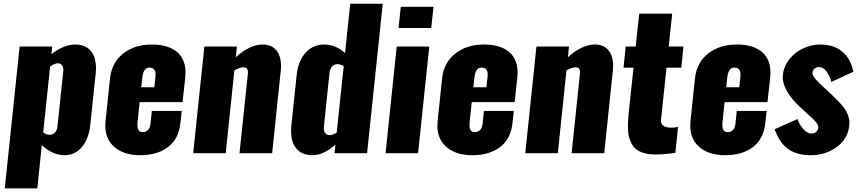

<svg xmlns="http://www.w3.org/2000/svg" viewBox="-20 -830 4644 1040"><path d="M5.9 190.4H182.1L206.5 -43.9C245.9 -7.5 286.9 10.7 329.6 10.7C367 10.7 398.3 -3.9 423.3 -33.2C448.4 -62.5 463.7 -102.9 469.2 -154.3L498 -429.7C499.3 -440.8 500 -451.3 500 -461.4C500 -495.9 493 -523.8 479 -544.9C461.1 -572.3 432.6 -586.9 393.6 -588.9H388.2C346.5 -588.9 303.4 -571.5 258.8 -536.6L262.7 -578.1H86.4ZM248 -99.6C238 -99.9 226.6 -104.2 213.9 -112.3L251.5 -470.2C267.1 -480.3 279.5 -485.8 288.6 -486.8C290.5 -487.1 292.3 -487.3 293.9 -487.3C303.1 -487.3 310.2 -483.7 315.4 -476.6C320.6 -469.7 323.2 -461.4 323.2 -451.7C323.2 -449.7 323.1 -447.6 322.8 -445.3L291 -143.6C289.7 -130.9 285.2 -120.3 277.3 -111.8C269.9 -103.7 260.6 -99.6 249.5 -99.6Z M739.7 10.7C801.6 10.7 851.8 -4.1 890.4 -33.7C929 -63.3 951.2 -106.4 957 -163.1L964.4 -229H802.2L795.4 -161.1C791.8 -129.9 777.5 -114.3 752.4 -114.3C733.6 -114.3 724.1 -127.4 724.1 -153.8C724.1 -158 724.4 -162.8 725.1 -168L736.3 -276.9H968.8L983.4 -409.7C984.4 -418.8 984.9 -427.6 984.9 -436C984.9 -481.6 971.5 -517.3 944.8 -543C912.9 -573.6 865.6 -588.9 802.7 -588.9C740.2 -588.9 688.2 -572.4 646.7 -539.6C605.2 -506.7 581.5 -461.3 575.7 -403.3L551.8 -174.8C550.8 -166 550.3 -157.6 550.3 -149.4C550.3 -103.5 564.9 -66.6 594.2 -38.6C628.7 -5.7 677.2 10.7 739.7 10.7ZM745.1 -357.4 751 -410.6C754.9 -446.1 767.6 -463.9 789.1 -463.9C811.5 -463.9 822.8 -451.3 822.8 -426.3C822.8 -423 822.6 -419.6 822.3 -416L815.9 -357.4Z M1026.4 0H1202.6L1249.5 -448.7C1267.7 -459.1 1283.7 -464.7 1297.4 -465.3C1308.1 -465.7 1315.3 -462.7 1319.1 -456.5C1322.8 -450.4 1323.9 -440.9 1322.3 -428.2L1277.3 0H1454.1L1501 -449.2C1502 -458 1502.4 -466.5 1502.4 -474.6C1502.4 -505.2 1495.6 -530.6 1481.9 -550.8C1464.7 -576.2 1438.6 -588.9 1403.8 -588.9C1356.9 -588.9 1308.1 -565.9 1257.3 -520L1263.2 -578.1H1086.9Z M1672.4 10.7C1712.1 10.7 1753.6 -8.3 1796.9 -46.4L1792 0H1968.3L2053.2 -809.6H1877L1849.1 -542.5C1814.9 -573.4 1777.3 -588.9 1736.3 -588.9C1695.3 -588.9 1661.5 -573.9 1634.8 -543.9C1608.1 -514 1592.1 -473.6 1586.9 -422.9L1558.6 -154.3C1557.3 -142.3 1556.6 -130.9 1556.6 -120.1C1556.6 -83.7 1564.5 -54.4 1580.1 -32.2C1600.3 -3.6 1631 10.7 1672.4 10.7ZM1764.6 -98.1C1753.6 -98.5 1745.4 -102.9 1740.2 -111.3C1736 -118.5 1733.9 -126.8 1733.9 -136.2C1733.9 -138.5 1734 -141 1734.4 -143.6L1764.6 -433.6C1766.6 -448.6 1771.2 -460.4 1778.3 -469.2C1785.5 -478 1795.1 -482.4 1807.1 -482.4C1818.2 -482.4 1829.8 -479.2 1841.8 -472.7L1803.7 -111.3C1788.1 -102.5 1775.1 -98.1 1764.6 -98.1Z M2068.4 0H2244.6L2305.2 -578.1H2128.9ZM2138.7 -678.2H2315.9L2328.1 -793H2150.9Z M2538.6 10.7C2600.4 10.7 2650.6 -4.1 2689.2 -33.7C2727.8 -63.3 2750 -106.4 2755.9 -163.1L2763.2 -229H2601.1L2594.2 -161.1C2590.7 -129.9 2576.3 -114.3 2551.3 -114.3C2532.4 -114.3 2522.9 -127.4 2522.9 -153.8C2522.9 -158 2523.3 -162.8 2523.9 -168L2535.2 -276.9H2767.6L2782.2 -409.7C2783.2 -418.8 2783.7 -427.6 2783.7 -436C2783.7 -481.6 2770.3 -517.3 2743.7 -543C2711.8 -573.6 2664.4 -588.9 2601.6 -588.9C2539.1 -588.9 2487.1 -572.4 2445.6 -539.6C2404.1 -506.7 2380.4 -461.3 2374.5 -403.3L2350.6 -174.8C2349.6 -166 2349.1 -157.6 2349.1 -149.4C2349.1 -103.5 2363.8 -66.6 2393.1 -38.6C2427.6 -5.7 2476.1 10.7 2538.6 10.7ZM2543.9 -357.4 2549.8 -410.6C2553.7 -446.1 2566.4 -463.9 2587.9 -463.9C2610.4 -463.9 2621.6 -451.3 2621.6 -426.3C2621.6 -423 2621.4 -419.6 2621.1 -416L2614.7 -357.4Z M2825.2 0H3001.5L3048.3 -448.7C3066.6 -459.1 3082.5 -464.7 3096.2 -465.3C3106.9 -465.7 3114.2 -462.7 3117.9 -456.5C3121.7 -450.4 3122.7 -440.9 3121.1 -428.2L3076.2 0H3252.9L3299.8 -449.2C3300.8 -458 3301.3 -466.5 3301.3 -474.6C3301.3 -505.2 3294.4 -530.6 3280.8 -550.8C3263.5 -576.2 3237.5 -588.9 3202.6 -588.9C3155.8 -588.9 3106.9 -565.9 3056.2 -520L3062 -578.1H2885.7Z M3514.2 6.3C3520.3 6.7 3526.7 6.8 3533.2 6.8C3563.5 6.8 3598.5 3.7 3638.2 -2.4L3652.8 -143.1L3649.9 -142.6C3647.9 -142.3 3645.6 -141.8 3642.8 -141.1C3640.1 -140.5 3636.7 -139.9 3632.8 -139.4C3628.9 -138.9 3624.8 -138.6 3620.6 -138.4C3616.4 -138.3 3612 -138.3 3607.4 -138.7C3592.4 -139.3 3580.6 -143.2 3571.8 -150.4C3564 -156.2 3560.1 -165 3560.1 -176.8C3560.1 -178.4 3560.2 -180.2 3560.5 -182.1L3590.3 -463.4H3670.4L3682.1 -578.1H3602.1L3621.1 -755.9H3442.4L3423.3 -578.1H3369.1L3357.4 -463.4H3411.6L3385.7 -221.2C3383.8 -202.6 3382.5 -186.5 3381.8 -172.9C3381.5 -166.3 3381.3 -160 3381.3 -153.8C3381.3 -145.7 3381.5 -137 3381.8 -127.9C3382.5 -111.7 3384.4 -97.7 3387.7 -85.9C3391 -74.2 3395.8 -62.4 3402.1 -50.5C3408.4 -38.7 3416.5 -28.9 3426.3 -21.2C3436 -13.6 3448.3 -7.3 3463.1 -2.4C3477.9 2.4 3495 5.4 3514.2 6.3Z M3908.2 10.7C3970.1 10.7 4020.3 -4.1 4058.8 -33.7C4097.4 -63.3 4119.6 -106.4 4125.5 -163.1L4132.8 -229H3970.7L3963.9 -161.1C3960.3 -129.9 3946 -114.3 3920.9 -114.3C3902 -114.3 3892.6 -127.4 3892.6 -153.8C3892.6 -158 3892.9 -162.8 3893.6 -168L3904.8 -276.9H4137.2L4151.9 -409.7C4152.8 -418.8 4153.3 -427.6 4153.3 -436C4153.3 -481.6 4140 -517.3 4113.3 -543C4081.4 -573.6 4034 -588.9 3971.2 -588.9C3908.7 -588.9 3856.7 -572.4 3815.2 -539.6C3773.7 -506.7 3750 -461.3 3744.1 -403.3L3720.2 -174.8C3719.2 -166 3718.8 -157.6 3718.8 -149.4C3718.8 -103.5 3733.4 -66.6 3762.7 -38.6C3797.2 -5.7 3845.7 10.7 3908.2 10.7ZM3913.6 -357.4 3919.4 -410.6C3923.3 -446.1 3936 -463.9 3957.5 -463.9C3980 -463.9 3991.2 -451.3 3991.2 -426.3C3991.2 -423 3991 -419.6 3990.7 -416L3984.4 -357.4Z M4373 10.7C4424.2 10.7 4470.1 -3.7 4511 -32.7C4551.8 -61.7 4574.9 -100.4 4580.1 -148.9C4580.7 -153.5 4581.1 -158 4581.1 -162.6C4581.1 -193.8 4569.3 -224.3 4545.9 -253.9C4536.1 -266.3 4516.6 -286.6 4487.3 -314.9L4463.9 -336.9C4460.3 -340.2 4452.4 -347.4 4440.2 -358.6C4428 -369.9 4419.6 -377.8 4415 -382.3C4410.5 -386.9 4404.6 -393.2 4397.5 -401.4C4390.3 -409.5 4385.6 -416.6 4383.3 -422.6C4381 -428.6 4380.4 -434.2 4381.3 -439.5C4382.6 -447.3 4386.8 -453.9 4393.8 -459.5C4400.8 -465 4409.8 -467.3 4420.9 -466.3C4434.9 -465.3 4447.6 -456.5 4459 -439.9C4470.4 -423.3 4478.5 -405.4 4483.4 -386.2L4602.5 -441.4C4592.4 -489.6 4572 -526.2 4541.3 -551.3C4510.5 -576.3 4471 -588.9 4422.9 -588.9C4391 -588.9 4360.2 -581.9 4330.6 -568.1C4300.9 -554.3 4276 -534.7 4255.9 -509.3C4235.7 -483.9 4224 -455.7 4220.7 -424.8C4220.1 -420.2 4219.7 -415.7 4219.7 -411.1C4220.1 -387 4227.5 -362.3 4242.2 -336.9C4259.8 -307 4282.1 -279.5 4309.1 -254.4L4335 -230.5C4339.5 -226.2 4346.5 -219.9 4356 -211.4C4365.4 -203 4372.8 -196.2 4378.2 -191.2C4383.5 -186.1 4389.3 -180.2 4395.5 -173.3C4401.7 -166.5 4406.2 -160.4 4408.9 -155C4411.7 -149.7 4412.9 -144.7 4412.6 -140.1C4411.9 -131 4408.5 -123.4 4402.3 -117.2C4396.2 -111 4389 -107.6 4380.9 -106.9C4379.2 -106.6 4377.4 -106.4 4375.5 -106.4C4361.8 -106.8 4348.6 -113.3 4335.9 -126C4321.6 -140.3 4309.4 -160 4299.3 -185.1L4175.8 -129.9C4194.3 -79.1 4219.3 -43 4250.7 -21.5C4282.1 0 4322.9 10.7 4373 10.7Z"/></svg>

Font: Oswald
Style: Heavy
Weight: 800
Designer: Vernon Adams
Foundry: Vernon Adams
Version: 3.0; ttfautohint (v0.95.6-bc232) -l 8 -r 50 -G 200 -x 0 -w "